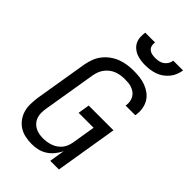

<svg xmlns="http://www.w3.org/2000/svg" viewBox="-281 -1054 1162 1162"><g transform="rotate(45 300.0 -473.5)"><path d="M230 8Q201 8 173.5 2Q146 -4 123.5 -18.5Q101 -33 85 -55Q69 -77 61.5 -103Q54 -129 54.5 -157.5Q55 -186 59 -215L116 -560Q121 -586 130.5 -611.5Q140 -637 157.5 -659.5Q175 -682 198.5 -699Q222 -716 247.5 -725.5Q273 -735 299.5 -739Q326 -743 352 -743Q379 -743 405.5 -740Q432 -737 456 -728Q480 -719 500.5 -704Q521 -689 534 -667.5Q547 -646 551.5 -620Q556 -594 552 -567Q552 -565 551.5 -563Q551 -561 550 -559H468Q468 -560 468 -561.5Q468 -563 469 -564Q471 -580 468.5 -595.5Q466 -611 458.5 -624Q451 -637 439.5 -646Q428 -655 413.5 -660.5Q399 -666 383.5 -667.5Q368 -669 352 -669Q335 -669 317.5 -666.5Q300 -664 283 -657.5Q266 -651 251 -639.5Q236 -628 225 -613.5Q214 -599 207.5 -582Q201 -565 198 -548L141 -203Q138 -185 138 -166.5Q138 -148 143.5 -131.5Q149 -115 160 -102Q171 -89 186 -80.5Q201 -72 218.5 -68.5Q236 -65 254 -65Q271 -65 287 -67.5Q303 -70 319 -75.5Q335 -81 349.5 -91Q364 -101 375 -114.5Q386 -128 392 -143.5Q398 -159 401 -175L426 -327H298L310 -401H522L456 0H382L398 -98Q387 -75 369.5 -53.5Q352 -32 329 -17.5Q306 -3 280.5 2.5Q255 8 230 8ZM379 -815Q359 -815 339 -818Q319 -821 301.5 -828Q284 -835 269.5 -848Q255 -861 247 -878Q239 -895 238 -915Q237 -935 240 -955H324Q321 -941 324.5 -927Q328 -913 338 -904Q348 -895 362 -892Q376 -889 391 -889Q406 -889 421 -892Q436 -895 449 -904Q462 -913 470 -926.5Q478 -940 480 -955H564Q560 -934 552.5 -914.5Q545 -895 531 -878Q517 -861 499 -848Q481 -835 460.5 -828Q440 -821 419.5 -818Q399 -815 379 -815Z"/></g></svg>

Font: Iosevka Curly Extended
Style: Italic
Weight: 400
Width: 7
Italic angle: -9°
Monospace: yes
Designer: Belleve Invis
Foundry: Belleve Invis
Version: Version 11.1.0; ttfautohint (v1.8.3)